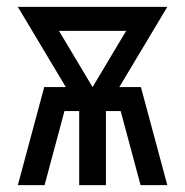

<svg xmlns="http://www.w3.org/2000/svg" viewBox="-20 -540 540 560"><path d="M32 0 109 -286H172L32 -520H468L328 -286H391L468 0H390L332 -216H289V0H211V-216H168L110 0ZM250 -286 348 -450H152Z"/></svg>

Font: Iosevka Algr
Style: Regular
Weight: 400
Monospace: yes
Designer: Belleve Invis
Foundry: Belleve Invis
Version: Version 26.0.2; ttfautohint (v1.8.3)